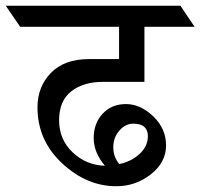

<svg xmlns="http://www.w3.org/2000/svg" viewBox="-76 -695 695 666"><path d="M425 -602V-411H281Q213 -411 171 -378Q129 -345 129 -278Q129 -211 176 -166.5Q223 -122 288 -120Q249 -166 249 -216.5Q249 -267 280 -300.5Q311 -334 361 -334Q411 -334 455.5 -291.5Q500 -249 500 -190.5Q500 -132 447.5 -90.5Q395 -49 327 -49Q225 -49 139.5 -128.5Q54 -208 54 -323Q54 -394 100.5 -442Q147 -490 232 -490H337V-602H-6L-56 -675H550L599 -602ZM338 -126Q378 -134 407.5 -160.5Q437 -187 437 -223Q437 -243 425 -254.5Q413 -266 386 -266Q359 -266 338 -242Q317 -218 317 -184Q317 -150 338 -126Z"/></svg>

Font: Halant Medium
Style: Regular
Weight: 500
Designer: Hitesh Malaviya (Devanagari), Satya Rajpurohit (Latin)
Foundry: Indian Type Foundry
Version: Version 1.101;PS 1.0;hotconv 1.0.78;makeotf.lib2.5.61930; tt